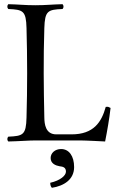

<svg xmlns="http://www.w3.org/2000/svg" viewBox="-20 -670 552 916"><path d="M271.6 41C242.6 41 221.6 60 221.6 84C221.6 111 246.6 120 263.6 123C281.6 125 294.6 129 294.6 149C294.6 167 268.6 191 219.6 202C219.6 211 221.6 220 227.6 226C284.6 217 333.6 187 333.6 127C333.6 75 309.6 41 271.6 41ZM191.5 -109C190.2 -191.5 188.5 -237 188.5 -320C188.5 -403 189 -452 191.5 -536C194 -619 208.5 -624 278.5 -627C284.5 -633 284.5 -644 278.5 -650C229.5 -649 199.2 -645 148.5 -645C98.2 -645 69.5 -649 19.5 -650C13.5 -644 13.5 -633 19.5 -627C89.5 -624 104.5 -619 106.5 -536C108.5 -453 109.5 -404 109.5 -321C109.5 -238 108.5 -192 106.5 -109C104.5 -26 89.5 -21 19.5 -18C13.5 -12 13.5 -1 19.5 5C68.5 4 119.5 0 149.5 0H362.2C389.5 0 481.5 5 481.5 5C491.5 -45 501.5 -103 507.5 -155C497.7 -159.7 496.9 -161.8 484.5 -160C464.5 -88 427.5 -29 321.5 -29H248.5C197 -29 192 -78 191.5 -109Z"/></svg>

Font: Libertinus Serif Display
Style: Regular
Weight: 400
Designer: Philipp H. Poll
Foundry: Khaled Hosny
Version: Version 6.1